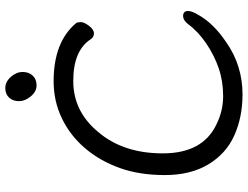

<svg xmlns="http://www.w3.org/2000/svg" viewBox="-128 -812 958 743"><g transform="rotate(-90 351.5 -441.0)"><path d="M425 -878.5Q444 -857 444 -833Q444 -809 430 -794Q416 -779 392 -779Q368 -779 349.5 -801.5Q331 -824 331 -847Q331 -870 344.5 -885Q358 -900 382 -900Q406 -900 425 -878.5ZM559 -45Q469 18 357 18Q269 18 198 -14Q127 -46 86 -115Q45 -184 45 -282.5Q45 -381 72.5 -457.5Q100 -534 149 -591.5Q198 -649 264.5 -681Q331 -713 408 -713Q560 -713 633 -626Q637 -620 637 -607.5Q637 -595 622.5 -576Q608 -557 593.5 -557Q579 -557 571 -569Q527 -637 409.5 -637Q292 -637 213 -542Q129 -445 129 -290.5Q129 -136 241 -83Q293 -57 350.5 -57Q408 -57 458 -74Q508 -91 554.5 -122.5Q601 -154 631 -195Q645 -212 661 -212Q669 -212 674.5 -207.5Q680 -203 680 -193Q680 -178 665 -153Q631 -93 559 -45Z"/></g></svg>

Font: Moon Stars Kai
Style: Bold
Weight: 700
Designer: GuiWonder
Version: Version 1.101